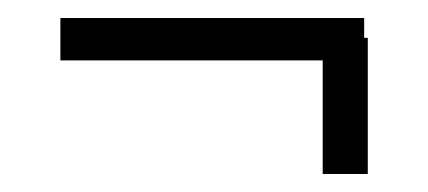

<svg xmlns="http://www.w3.org/2000/svg" viewBox="-20 -425 475 213"><path d="M388 -383V-232H338V-358H47V-405H384V-383Z"/></svg>

Font: Gupter
Style: Regular
Weight: 400
Designer: Octavio Pardo
Version: Version 1.000